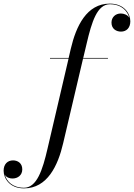

<svg xmlns="http://www.w3.org/2000/svg" viewBox="-224 -780 740 1060"><path d="M52 -460V-456.5H154.5L38.5 40C11 159.5 -21 256.5 -91.5 256.5C-155 256.5 -187.5 220.5 -197 185C-188.5 200 -170.5 205.5 -155 205.5C-126 205.5 -101 187.5 -101 155C-101 120 -127 105.5 -152 105.5C-182.5 105.5 -204 126.5 -204 162.5C-204 204 -171.5 260 -91.5 260C37.5 260 96 134 124.5 11.5L234.5 -456.5H372V-460H235.5L254.5 -540C282.5 -659.5 312.5 -756.5 382.5 -756.5C448.5 -756.5 480.5 -717.5 489.5 -682.5C480 -698 460 -705.5 443 -705.5C413.5 -705.5 391.5 -685 391.5 -655C391.5 -620 418.5 -605.5 444 -605.5C474.5 -605.5 495.5 -626.5 495.5 -662.5C495.5 -704 462.5 -760 382.5 -760C254 -760 196 -635 167 -511.5L155 -460Z"/></svg>

Font: Bodoni* 48pt
Style: Italic
Weight: 400
Italic angle: -13°
Version: Version 2.3